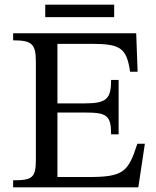

<svg xmlns="http://www.w3.org/2000/svg" viewBox="-20 -799 666 819"><path d="M598 -186H566C527 -67 509 -43 354 -44H225V-319H342C434 -319 454 -308 454 -226H486V-458H454C454 -377 434 -358 342 -358H225V-612H372C495 -612 520 -593 535 -493H567L561 -657H36V-627C117 -627 133 -611 133 -535V-118C133 -40 117 -30 36 -30V0H570ZM467 -726V-779H173V-726Z"/></svg>

Font: STIX Two Math
Style: Regular
Weight: 400
Designer: Ross Mills, John Hudson & Paul Hanslow, Tiro Typeworks Ltd; with portions MicroPress Inc., with additions and correction
Foundry: Tiro Typeworks Ltd
Version: Version 2.02 b142